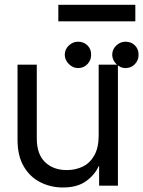

<svg xmlns="http://www.w3.org/2000/svg" viewBox="-20 -791 610 818"><path d="M400.4 -213.9V-515.6H482.4V0H402.3V-83H400.4Q383.8 -45.9 346.4 -19Q309.1 7.8 248 7.8Q196.3 7.8 152.1 -14.4Q107.9 -36.6 81.3 -81.8Q54.7 -127 54.7 -195.3V-515.6H136.7V-201.2Q136.7 -134.3 171.9 -100.3Q207 -66.4 264.6 -66.4Q302.2 -66.4 333 -81.5Q363.8 -96.7 382.1 -129.4Q400.4 -162.1 400.4 -213.9ZM312.5 -501Q290.5 -501 273.4 -518.1Q256.3 -535.2 255.9 -557.6Q256.3 -581.5 273.4 -597.4Q290.5 -613.3 312.5 -613.3Q336.9 -613.3 352.8 -597.4Q368.7 -581.5 368.2 -557.6Q368.7 -535.2 352.8 -518.1Q336.9 -501 312.5 -501ZM514.6 -501Q492.7 -501 475.6 -518.1Q458.5 -535.2 458 -557.6Q458.5 -581.5 475.6 -597.4Q492.7 -613.3 514.6 -613.3Q539.1 -613.3 554.9 -597.4Q570.8 -581.5 570.3 -557.6Q570.8 -535.2 554.9 -518.1Q539.1 -501 514.6 -501ZM556.6 -770.5V-700.2H228.5V-770.5Z"/></svg>

Font: Inter Display V
Style: Regular
Weight: 400
Designer: Rasmus Andersson
Foundry: rsms
Version: Version 3.015;git-src